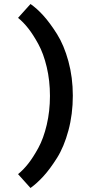

<svg xmlns="http://www.w3.org/2000/svg" viewBox="-20 -746 423 957"><path d="M343 -269Q343 -177 321 -95.5Q299 -14 264 41.5Q229 97 196.5 132.5Q164 168 132 191L70 122Q96 101 120.5 70Q145 39 171 -8.5Q197 -56 213 -124Q229 -192 229 -268Q229 -344 213 -411.5Q197 -479 171 -526.5Q145 -574 120.5 -605Q96 -636 70 -657L132 -726Q164 -704 196.5 -668Q229 -632 264 -576.5Q299 -521 321 -440.5Q343 -360 343 -269Z"/></svg>

Font: Amaranth
Style: Regular
Weight: 400
Designer: Gesine Todt
Foundry: Gesine Todt
Version: Version 1.000